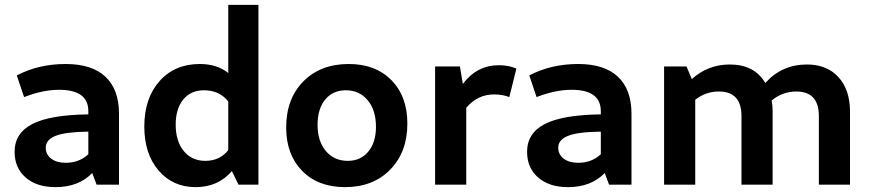

<svg xmlns="http://www.w3.org/2000/svg" viewBox="-20 -759 3575 789"><path d="M208 10Q131 10 85.5 -29.5Q40 -69 40 -135Q40 -212 113 -249.5Q186 -287 343 -289V-302Q343 -390 223 -390Q156 -390 79 -360L49 -449Q138 -496 250 -496Q358 -496 413.5 -443.5Q469 -391 469 -292V0H377L359 -48Q303 10 208 10ZM168 -152Q168 -124 190.5 -107Q213 -90 250 -90Q305 -90 343 -125V-218Q250 -217 209 -201Q168 -185 168 -152Z M784 10Q690 10 631.5 -58.5Q573 -127 573 -239Q573 -355 635.5 -425.5Q698 -496 801 -496Q872 -496 918 -459V-739H1042V0H960L933 -56Q876 10 784 10ZM702 -247Q702 -179 735 -138.5Q768 -98 824 -98Q883 -98 918 -142V-342Q882 -388 818 -388Q764 -388 733 -350Q702 -312 702 -247Z M1398 10Q1287 10 1221.5 -57Q1156 -124 1156 -235Q1156 -353 1226.5 -424.5Q1297 -496 1413 -496Q1523 -496 1588.5 -429.5Q1654 -363 1654 -251Q1654 -134 1583.5 -62Q1513 10 1398 10ZM1409 -98Q1462 -98 1493.5 -136Q1525 -174 1525 -238Q1525 -306 1491 -347Q1457 -388 1401 -388Q1348 -388 1316.5 -350Q1285 -312 1285 -246Q1285 -179 1319 -138.5Q1353 -98 1409 -98Z M1768 0V-486H1870L1882 -414Q1940 -491 2030 -491Q2071 -491 2102 -477L2073 -360Q2045 -371 2011 -371Q1942 -371 1896 -316V0Z M2314 10Q2237 10 2191.5 -29.5Q2146 -69 2146 -135Q2146 -212 2219 -249.5Q2292 -287 2449 -289V-302Q2449 -390 2329 -390Q2262 -390 2185 -360L2155 -449Q2244 -496 2356 -496Q2464 -496 2519.5 -443.5Q2575 -391 2575 -292V0H2483L2465 -48Q2409 10 2314 10ZM2274 -152Q2274 -124 2296.5 -107Q2319 -90 2356 -90Q2411 -90 2449 -125V-218Q2356 -217 2315 -201Q2274 -185 2274 -152Z M2709 0V-486H2801L2823 -434Q2889 -494 2979 -494Q3080 -494 3125 -418Q3193 -494 3296 -494Q3378 -494 3425.5 -442Q3473 -390 3473 -300V0H3345V-282Q3345 -383 3252 -383Q3196 -383 3151 -346Q3155 -326 3155 -300V0H3027V-282Q3027 -383 2934 -383Q2880 -383 2837 -349V0Z"/></svg>

Font: Cantarell
Style: Bold
Weight: 700
Designer: Dave Crossland, Nikolaus Waxweiler, Florian Fecher, Jacques Le Bailly, Eben Sorkin, Alexei Vanyashin, Alexios Zavras, Em
Version: Version 0.303